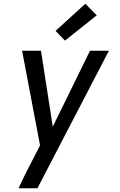

<svg xmlns="http://www.w3.org/2000/svg" viewBox="-20 -791 640 1026"><path d="M79 215Q98 174 118 133.5Q138 93 160 52L194 -14L98 -520H199L262 -114L461 -520H562L180 215ZM327 -574 277 -626 436 -771 497 -709Z"/></svg>

Font: Iosevka Md Ex Obl
Style: Regular
Weight: 500
Width: 7
Italic angle: -9°
Monospace: yes
Designer: Belleve Invis
Foundry: Belleve Invis
Version: Version 32.5.0; ttfautohint (v1.8.4)